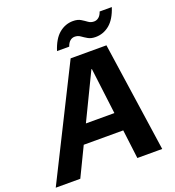

<svg xmlns="http://www.w3.org/2000/svg" viewBox="-193 -1030 1051 1154"><g transform="rotate(-20 332.0 -453.0)"><path d="M-35 0 315 -700H544L646 0H487L413 -596H410L122 0ZM106 -185 166 -301H537L554 -185ZM253 -769Q276 -841 315.5 -873.5Q355 -906 404 -906Q434 -906 453 -894.5Q472 -883 487.5 -871.5Q503 -860 524 -860Q541 -860 554.5 -871.5Q568 -883 575 -905H653Q630 -834 590.5 -801.5Q551 -769 501 -769Q472 -769 453 -780Q434 -791 418 -802.5Q402 -814 382 -814Q365 -814 352 -803Q339 -792 331 -769Z"/></g></svg>

Font: DM Sans 36pt Black
Style: Italic
Weight: 900
Italic angle: -10°
Designer: Colophon Foundry, Jonny Pinhorn
Foundry: Colophon Foundry
Version: Version 4.004;gftools[0.9.30]